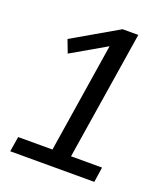

<svg xmlns="http://www.w3.org/2000/svg" viewBox="-131 -795 760 884"><g transform="rotate(20 249.0 -352.5)"><path d="M23 0 35 -74H203L291 -633L324 -632L118 -513L94 -576L317 -705H394L294 -74H446L435 0Z"/></g></svg>

Font: Nunito Sans 7pt Condensed Medium
Style: Italic
Weight: 500
Width: 3
Italic angle: -9°
Designer: Vernon Adams
Foundry: Vernon Adams
Version: Version 3.101;gftools[0.9.27]